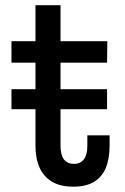

<svg xmlns="http://www.w3.org/2000/svg" viewBox="-20 -690 470 720"><path d="M207 -143.5Q207 -109 219.8 -92.2Q232.5 -75.5 257 -75.5Q282 -75.5 294.8 -92.8Q307.5 -110 307.5 -143.5V-182.5H391V-144.5Q391 -95 376.8 -60.5Q362.5 -26 332.5 -8Q302.5 10 255 10Q206 10 174.8 -8.8Q143.5 -27.5 128.2 -61.8Q113 -96 113 -143.5V-455H23V-535.5H113V-670.5H207V-535.5H382.5L381.5 -455H207ZM23 -280.5V-355.5H381.5V-280.5Z"/></svg>

Font: Hepta Slab ExtraLight Medium
Style: Regular
Weight: 500
Version: Version 1.100